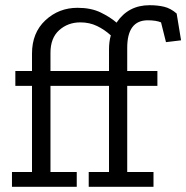

<svg xmlns="http://www.w3.org/2000/svg" viewBox="-20 -718 716 738"><path d="M399 -57V-388H174V-57H275V0H26V-57H103V-388H39V-445H103V-512Q103 -592 154.5 -640Q206 -688 278 -688Q330 -688 367 -670Q404 -652 428 -631Q473 -698 555 -698Q586 -698 611 -692Q636 -686 659 -666L676 -563L618 -556L599 -632Q580 -640 548 -640Q469 -640 469 -534V-445H585V-388H469V-57H570V0H321V-57ZM174 -515V-445H399V-528Q399 -558 406 -582Q382 -604 353 -618Q324 -632 289 -632Q241 -632 207.5 -602Q174 -572 174 -515Z"/></svg>

Font: Zilla Slab
Style: Regular
Weight: 400
Designer: Typotheque.com
Foundry: Typotheque type foundry
Version: Version 1.1; 2017; ttfautohint (v1.6)